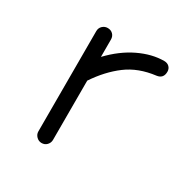

<svg xmlns="http://www.w3.org/2000/svg" viewBox="-102 -480 550 567"><g transform="rotate(30 173.0 -196.0)"><path d="M110 0Q100 0 92.5 -7.5Q85 -15 85 -25V-367Q85 -378 92.5 -385Q100 -392 110 -392Q121 -392 128 -385Q135 -378 135 -367V-308Q174 -349 218 -370Q262 -391 303 -391Q314 -391 320.5 -384.5Q327 -378 327 -368Q327 -345 305 -342Q247 -335 207 -305Q167 -275 135 -227V-25Q135 -15 128 -7.5Q121 0 110 0Z"/></g></svg>

Font: Hubballi
Style: Regular
Weight: 400
Designer: Erin McLaughlin
Version: Version 1.000; ttfautohint (v1.8.3)